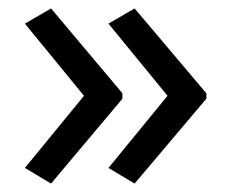

<svg xmlns="http://www.w3.org/2000/svg" viewBox="-20 -491 549 455"><path d="M469 -257 299 -56 237 -93 377 -264 237 -435 299 -471 469 -270ZM270 -257 101 -56 39 -93 179 -264 39 -435 101 -471 270 -270Z"/></svg>

Font: Noto Sans Mende Kikakui
Style: Regular
Weight: 400
Designer: Monotype Design Team
Foundry: Monotype Imaging Inc.
Version: Version 2.003; ttfautohint (v1.8.4.7-5d5b)